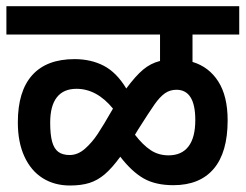

<svg xmlns="http://www.w3.org/2000/svg" viewBox="-29 -648 775 606"><path d="M578.6 -539.1V-452.6Q630.4 -437 659.9 -390.9Q689.5 -344.7 689.5 -268.1Q689.5 -167 645.5 -115.2Q601.6 -63.5 518.1 -63.5Q461.9 -63.5 424.6 -84.7Q387.2 -106 350.6 -153.3Q324.7 -117.7 301.8 -98.1Q278.8 -78.6 253.2 -70.6Q227.5 -62.5 191.9 -62.5Q142.6 -62.5 105.5 -85.9Q68.4 -109.4 47.9 -154.3Q27.3 -199.2 27.3 -261.7Q27.3 -360.4 72.8 -410.9Q118.2 -461.4 206.1 -461.4Q258.3 -461.4 298.6 -440.4Q338.9 -419.4 369.6 -368.7Q398.4 -407.7 422.4 -428Q446.3 -448.2 476.1 -455.6V-539.1H-8.8V-628.4H726.1V-539.1ZM327.6 -305.2Q276.4 -367.7 212.4 -367.7Q171.4 -367.7 150.4 -340.8Q129.4 -314 129.4 -260.7Q129.4 -223.1 135.5 -200.9Q141.6 -178.7 155 -168.7Q168.5 -158.7 190.9 -158.7Q216.3 -158.7 238.8 -178.2Q261.2 -197.8 279.3 -225.1Q297.4 -252.4 327.6 -305.2ZM587.4 -269Q587.4 -364.7 527.8 -364.7Q507.3 -364.7 491.2 -353.3Q475.1 -341.8 458.5 -318.1Q441.9 -294.4 406.7 -238.8Q403.8 -233.4 397 -222.7Q421.9 -190.4 446.5 -174.1Q471.2 -157.7 502.9 -157.7Q544.4 -157.7 565.9 -185.8Q587.4 -213.9 587.4 -269Z"/></svg>

Font: Varta
Style: Bold
Weight: 700
Designer: Joana Correia, Viktoriya Grabowska, Eben Sorkin
Foundry: Sorkin Type
Version: Version 1.002; ttfautohint (v1.3) -l 8 -r 24 -G 200 -x 12 -H